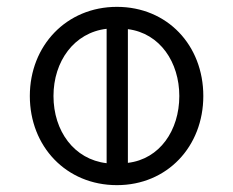

<svg xmlns="http://www.w3.org/2000/svg" viewBox="-20 -530 680 560"><path d="M67 -250C67 -103 173 10 321 10C468 10 573 -103 573 -250C573 -398 468 -510 321 -510C174 -510 67 -397 67 -250ZM136 -250C136 -351 196 -435 291 -446V-54C196 -65 136 -148 136 -250ZM353 -55V-445C447 -433 503 -348 503 -250C503 -150 446 -66 353 -55Z"/></svg>

Font: altertype_V2
Style: Regular
Weight: 400
Designer: Simon Renaud
Version: Version 2.001;Glyphs 3.1.2 (3151)